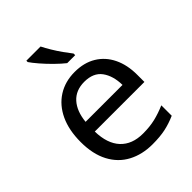

<svg xmlns="http://www.w3.org/2000/svg" viewBox="-220 -880 1004 1004"><g transform="rotate(-45 282.0 -378.0)"><path d="M292 -546Q361 -546 410.5 -516Q460 -486 486.5 -431.5Q513 -377 513 -304V-251H146Q148 -160 192.5 -112.5Q237 -65 317 -65Q368 -65 407.5 -74.5Q447 -84 489 -102V-25Q448 -7 408 1.5Q368 10 313 10Q237 10 178.5 -21Q120 -52 87.5 -113.5Q55 -175 55 -264Q55 -352 84.5 -415Q114 -478 167.5 -512Q221 -546 292 -546ZM291 -474Q228 -474 191.5 -433.5Q155 -393 148 -321H421Q420 -389 389 -431.5Q358 -474 291 -474ZM260 -766Q271 -744 287.5 -716.5Q304 -689 322.5 -663Q341 -637 356 -618V-606H297Q274 -624 245 -652.5Q216 -681 191.5 -709.5Q167 -738 155 -756V-766Z"/></g></svg>

Font: Noto Sans Gunjala Gondi Semibold
Style: Regular
Weight: 600
Designer: Ek Type
Foundry: Ek Type
Version: Version 1.004; ttfautohint (v1.8.4.7-5d5b)